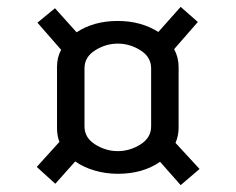

<svg xmlns="http://www.w3.org/2000/svg" viewBox="-20 -579 688 559"><path d="M446 -108Q396 -73 323 -73Q288 -73 255.5 -82.5Q223 -92 199 -109L141 -44L87 -93L153 -166Q146 -183 146 -207V-384Q146 -412 158 -434L89 -513L140 -555L203 -485Q253 -518 323 -518Q390 -518 441 -486L506 -559L556 -515L487 -436Q500 -412 500 -384V-207Q500 -184 491 -163L561 -87L506 -40ZM420 -211V-380Q420 -413 389 -432.5Q358 -452 323 -452Q288 -452 257 -432.5Q226 -413 226 -380V-211Q226 -178 257 -158.5Q288 -139 323 -139Q358 -139 389 -158.5Q420 -178 420 -211Z"/></svg>

Font: Homenaje
Style: Regular
Weight: 400
Designer: Constanza Artigas Preller, Agustina Mingote
Foundry: Constanza Artigas Preller, Agustina Mingote
Version: Version 1.100